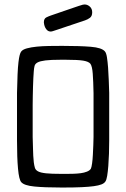

<svg xmlns="http://www.w3.org/2000/svg" viewBox="-20 -827 565 858"><path d="M56 -412Q57 -461 58.5 -494.5Q60 -528 62.5 -549Q65 -570 68 -581Q71 -592 75 -597Q82 -606 100.5 -611Q119 -616 144 -618.5Q169 -621 198.5 -621.5Q228 -622 258 -622Q336 -622 385.5 -618Q435 -614 449 -597Q455 -590 458 -570.5Q461 -551 463 -525Q465 -499 466 -469.5Q467 -440 468 -412V-199Q468 -170 467 -140.5Q466 -111 464 -85.5Q462 -60 459 -41.5Q456 -23 451 -16Q446 -8 433.5 -3Q421 2 399 5Q377 8 344 9.5Q311 11 265 11H253Q179 11 133.5 6.5Q88 2 75 -13Q65 -24 60.5 -73Q56 -122 56 -199ZM126 -215Q127 -195 127.5 -162.5Q128 -130 131 -102Q133 -87 136 -77Q139 -67 150.5 -61Q162 -55 186 -52.5Q210 -50 255 -50H279Q292 -50 308.5 -50.5Q325 -51 340.5 -53Q356 -55 368.5 -60Q381 -65 386 -73Q389 -79 391.5 -96.5Q394 -114 395 -135.5Q396 -157 397 -179Q398 -201 398 -215V-410Q397 -464 394.5 -497.5Q392 -531 384 -542Q376 -552 352 -556Q328 -560 274 -560H251Q207 -560 183 -557Q159 -554 148 -548Q137 -542 134.5 -532.5Q132 -523 131 -509Q130 -496 129 -478Q128 -460 127.5 -439.5Q127 -419 126.5 -397.5Q126 -376 126 -357ZM176 -727Q176 -744 187.5 -749.5Q199 -755 208 -758Q261 -776 289.5 -786Q318 -796 332 -800.5Q346 -805 350 -806Q354 -807 358 -807Q371 -807 381.5 -797.5Q392 -788 392 -772Q392 -755 382 -747.5Q372 -740 360 -736Q309 -719 279.5 -709Q250 -699 235 -694Q220 -689 215 -687.5Q210 -686 208 -686Q198 -686 192 -691Q186 -696 182.5 -703Q179 -710 177.5 -717Q176 -724 176 -727Z"/></svg>

Font: CMU Typewriter Custom
Style: Regular
Weight: 500
Monospace: yes
Version: Version 0.7.0